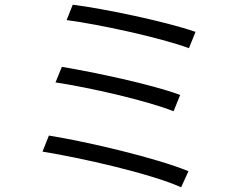

<svg xmlns="http://www.w3.org/2000/svg" viewBox="-20 -772 1040 813"><path d="M288 -752 262 -687C399 -669 658 -613 780 -568L808 -637C682 -681 417 -736 288 -752ZM242 -489 215 -423C356 -402 598 -347 715 -301L743 -370C618 -416 378 -466 242 -489ZM187 -198 160 -130C321 -104 615 -38 747 21L778 -47C642 -103 354 -171 187 -198Z"/></svg>

Font: Noto Sans CJK SC DemiLight
Style: Regular
Weight: 350
Designer: Ryoko NISHIZUKA 西塚涼子 (kana, bopomofo & ideographs); Paul D. Hunt (Latin, Greek & Cyrillic); Sandoll Communications 산돌커뮤니
Foundry: Adobe
Version: Version 2.004;hotconv 1.0.118;makeotfexe 2.5.65603